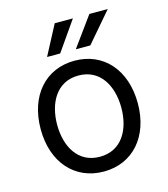

<svg xmlns="http://www.w3.org/2000/svg" viewBox="-114 -845 824 944"><g transform="rotate(-15 298.5 -372.5)"><path d="M298.3 11.4C446 11.4 545.5 -100.9 545.5 -269.9C545.5 -440.3 446 -552.6 298.3 -552.6C150.6 -552.6 51.1 -440.3 51.1 -269.9C51.1 -100.9 150.6 11.4 298.3 11.4ZM134.9 -269.9C134.9 -379.3 186.1 -477.3 298.3 -477.3C410.5 -477.3 461.6 -379.3 461.6 -269.9C461.6 -160.5 410.5 -63.9 298.3 -63.9C186.1 -63.9 134.9 -160.5 134.9 -269.9ZM173.3 -605.1H240.1L345.2 -755.7H252.8ZM319.6 -605.1H393.5L522.7 -755.7H429Z"/></g></svg>

Font: Magic Ui Pro
Style: Regular
Weight: 400
Designer: Stefan Endress, Andreas Faust
Version: Version 1.000;FEAKit 1.0